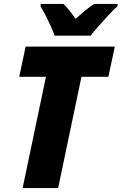

<svg xmlns="http://www.w3.org/2000/svg" viewBox="-20 -949 614 969"><path d="M94.2 0 211.9 -561.5H77.1L109.4 -713.9H559.6L526.9 -561.5H391.1L273.4 0ZM255.9 -769Q248 -791 236.1 -817.4Q224.1 -843.8 210.9 -869.9Q197.8 -896 184.6 -916.5L186 -929.2H300.8Q309.6 -920.9 320.6 -907.7Q331.5 -894.5 342.3 -880.6Q353 -866.7 361.3 -854Q385.7 -876 408.9 -895Q432.1 -914.1 454.6 -929.2H574.2L572.8 -917.5Q552.2 -898.9 526.6 -871.6Q501 -844.2 477.1 -816.7Q453.1 -789.1 437.5 -769Z"/></svg>

Font: Open Sans SemiCondensed ExtraBold
Style: Italic
Weight: 800
Width: 4
Italic angle: -12°
Designer: Monotype Design Team
Foundry: Monotype Imaging Inc.
Version: Version 3.003